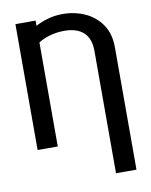

<svg xmlns="http://www.w3.org/2000/svg" viewBox="-99 -794 841 1069"><g transform="rotate(-10 322.0 -259.5)"><path d="M584.5 203.1H468.8V-488.3Q468.8 -559.3 430.6 -593.6Q392.4 -627.8 323.9 -627.8Q280.5 -627.8 243.8 -617.7Q207 -607.6 175.4 -588.4V0H61.4V-711.6H175.4V-682.2Q207 -699.2 245.9 -710.4Q284.8 -721.6 329.5 -721.6Q397.4 -721.6 455.4 -695.3Q513.5 -669 549 -617.2Q584.5 -565.3 584.5 -488.3Z"/></g></svg>

Font: Inter UI Medium
Style: Regular
Weight: 500
Designer: Rasmus Andersson
Foundry: rsms
Version: 3.2;8d6f07862